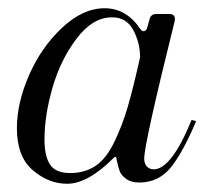

<svg xmlns="http://www.w3.org/2000/svg" viewBox="-20 -433 524 466"><path d="M143 13Q98 13 59.5 -20Q21 -53 21 -122Q21 -183 50.5 -250.5Q80 -318 130.5 -365.5Q181 -413 234 -413Q287 -413 321 -362Q326 -356 330.5 -357.5Q335 -359 337 -365L343 -386Q346 -399 359 -399H391Q407 -399 404 -382Q330 -84 330 -48Q330 -36 336.5 -29Q343 -22 353 -22Q396 -22 445 -142L456 -139Q424 -63 394.5 -26.5Q365 10 318 10Q298 10 286 1Q274 -8 270.5 -17.5Q267 -27 263 -46Q262 -57 255 -49Q193 13 143 13ZM150 -13Q186 -13 212 -30.5Q238 -48 257.5 -88.5Q277 -129 290 -173.5Q303 -218 320 -294Q320 -329 303.5 -360Q287 -391 252 -391Q205 -391 166 -339.5Q127 -288 107.5 -220.5Q88 -153 88 -94Q88 -54 101.5 -33.5Q115 -13 150 -13Z"/></svg>

Font: HK Venetian
Style: Italic
Weight: 400
Italic angle: -12°
Version: Version 1.000;PS 001.000;hotconv 1.0.88;makeotf.lib2.5.64775